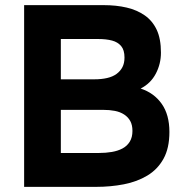

<svg xmlns="http://www.w3.org/2000/svg" viewBox="-20 -728 717 748"><path d="M74 0V-708H384Q433 -708 473.5 -698.5Q514 -689 544 -668Q574 -647 590.5 -612Q607 -577 607 -523Q607 -479 587 -441Q567 -403 528 -383Q580 -366 610 -323.5Q640 -281 640 -214Q640 -151 617 -109.5Q594 -68 554 -44Q514 -20 462.5 -10Q411 0 354 0ZM217 -132H365Q392 -132 415.5 -136Q439 -140 457 -149.5Q475 -159 485.5 -176Q496 -193 496 -218Q496 -241 487.5 -256.5Q479 -272 463.5 -282Q448 -292 427.5 -296Q407 -300 382 -300H217ZM217 -419H348Q375 -419 397 -424Q419 -429 434 -440Q449 -451 457 -466.5Q465 -482 465 -504Q465 -533 452 -548.5Q439 -564 416.5 -570Q394 -576 363 -576H217Z"/></svg>

Font: Onest
Style: Bold
Weight: 700
Designer: Dmitri Voloshin, Andrey Kudryavtsev
Foundry: Dmitri Voloshin, Andrey Kudryavtsev
Version: Version 1.000;gftools[0.9.33]